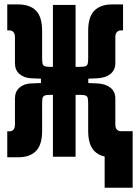

<svg xmlns="http://www.w3.org/2000/svg" viewBox="-20 -716 626 877"><path d="M309.1 -353.5 346.2 -410.6Q364.5 -410.6 372.1 -414.3Q379.7 -418 381.2 -427.7Q382.8 -437.5 382.8 -455.1V-575.2Q382.8 -638.9 410.9 -667.3Q439 -695.8 492.2 -695.8H542V-577.1H530.8Q521.5 -577.1 514.2 -569.8Q506.8 -562.5 506.8 -545.9V-427.2Q506.8 -396 483.9 -377.9Q460.9 -359.9 423.3 -358.4ZM13.2 2.4V-116.2H24.4Q33.7 -116.2 41 -123.5Q48.3 -130.9 48.3 -147.5V-266.1Q48.3 -297.9 69.1 -315.9Q89.8 -334 123.5 -335L246.1 -339.8L208.5 -282.7Q190.4 -282.7 183 -279.1Q175.5 -275.4 173.9 -265.9Q172.4 -256.3 172.4 -238.3V-118.2Q172.4 -54.7 144.4 -26.1Q116.5 2.4 63 2.4ZM458 141.6V-116.7H585.9V141.6ZM167 -282.7V-410.6H245.6V-282.7ZM246.1 -353.5 123.5 -358.4Q89.8 -359.9 69.1 -377.8Q48.3 -395.8 48.3 -427.2V-545.9Q48.3 -562.5 41 -569.8Q33.7 -577.1 24.4 -577.1H13.2V-695.8H62.8Q116.7 -695.8 144.5 -667.3Q172.4 -638.9 172.4 -575.2V-455.1Q172.4 -437.5 173.9 -427.7Q175.5 -418 183 -414.3Q190.4 -410.6 208.5 -410.6ZM221.7 0V-693.4H325.2V0ZM492.2 2.4Q439 2.4 410.9 -26.1Q382.8 -54.7 382.8 -118.2V-238.3Q382.8 -256.3 381.2 -265.9Q379.7 -275.4 372.1 -279.1Q364.5 -282.7 346.2 -282.7L309.1 -339.8L423.3 -335Q460.9 -333.5 483.9 -315.8Q506.8 -298.1 506.8 -266.1V-147.9Q506.8 -131.3 514.2 -124Q521.5 -116.7 530.8 -116.7H542V2.4ZM306.6 -282.7V-410.6H383.3V-282.7Z"/></svg>

Font: Cascadia Code
Style: Regular
Weight: 400
Monospace: yes
Designer: Aaron Bell
Foundry: Saja Typeworks
Version: Version 2106.017